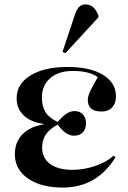

<svg xmlns="http://www.w3.org/2000/svg" viewBox="-20 -832 579 866"><path d="M263 14Q165 14 106 -27Q47 -68 47 -136Q47 -191 81 -226Q115 -261 177 -271V-273Q119 -281 87 -311.5Q55 -342 55 -389Q55 -453 117 -491.5Q179 -530 285 -530Q386 -530 444.5 -494.5Q503 -459 503 -397Q503 -366 485.5 -347.5Q468 -329 439 -329Q376 -329 376 -381Q376 -396 385.5 -417.5Q395 -439 421 -484Q383 -512 309 -512Q244 -512 206.5 -479.5Q169 -447 169 -392Q169 -352 185.5 -326Q202 -300 240 -282Q264 -309 281 -320Q298 -331 317 -331Q340 -331 354 -315.5Q368 -300 368 -276Q368 -250 353.5 -235Q339 -220 313 -220Q277 -220 240 -270Q203 -250 186.5 -225Q170 -200 170 -166Q170 -119 206 -92.5Q242 -66 306 -66Q359 -66 411 -84Q463 -102 492 -130L501 -123Q417 14 263 14ZM275 -592 262 -598 317 -763Q326 -790 337 -801Q348 -812 366 -812Q405 -812 424 -762V-754Z"/></svg>

Font: Literata 72pt SemiBold
Style: Regular
Weight: 600
Designer: Latin by Veronika Burian and Jose Scaglione. Greek by Irene Vlachou. Cyrillic by Vera Evstafieva.
Foundry: TypeTogether
Version: Version 3.002